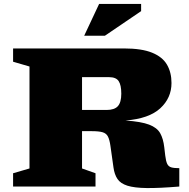

<svg xmlns="http://www.w3.org/2000/svg" viewBox="-20 -955 970 983"><path d="M47 -639V-707H614.5Q705.5 -707 758.8 -685.2Q812 -663.5 835 -623.8Q858 -584 858 -530Q858 -453.5 800.5 -400.5Q743 -347.5 622.5 -338Q702.5 -332.5 743.2 -317Q784 -301.5 800 -273.2Q816 -245 821 -201L826 -158.5Q829.5 -130 836 -116.2Q842.5 -102.5 856.8 -98.2Q871 -94 898 -94V0Q796 8.5 732 7.8Q668 7 632.5 -4.2Q597 -15.5 581.5 -38.5Q566 -61.5 561 -97.5L545.5 -207.5Q541 -240 532.5 -256.2Q524 -272.5 505 -278Q486 -283.5 449 -283.5H400V-92.5L469 -68V0H47V-68L131 -92.5V-614.5ZM525.5 -392Q566 -392 583.5 -411.5Q601 -431 601 -475.5Q601 -519.5 587.5 -539.8Q574 -560 538.5 -560H400V-392ZM411 -772 487.5 -935H702.5V-898L517 -772Z"/></svg>

Font: Newsreader Caption ExtraBold
Style: Regular
Weight: 800
Designer: Hugues Gentile
Foundry: Production Type
Version: Version 1.001